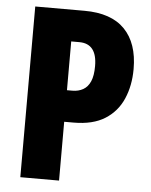

<svg xmlns="http://www.w3.org/2000/svg" viewBox="-52 -757 628 800"><g transform="rotate(5 262.0 -357.0)"><path d="M269 -714Q381 -714 437.5 -656Q494 -598 494 -490Q494 -421 470 -365.5Q446 -310 395.5 -278Q345 -246 264 -246H225V0H63V-714ZM259 -582H225V-378H248Q273 -378 292.5 -389Q312 -400 322.5 -424Q333 -448 333 -488Q333 -535 314.5 -558.5Q296 -582 259 -582Z"/></g></svg>

Font: Noto Sans Display Condensed ExtraBold
Style: Regular
Weight: 800
Width: 3
Designer: Monotype Design Team
Foundry: Monotype Imaging Inc.
Version: Version 2.003